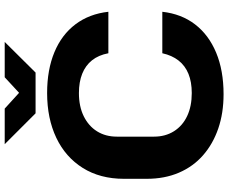

<svg xmlns="http://www.w3.org/2000/svg" viewBox="-97 -862 969 815"><g transform="rotate(-90 387.5 -454.5)"><path d="M395 10Q315 10 249.5 -12.5Q184 -35 136 -77Q88 -119 62 -179.5Q36 -240 36 -316V-413Q36 -514 82 -587.5Q128 -661 210 -700Q292 -739 400 -739Q499 -739 573.5 -708Q648 -677 692 -618.5Q736 -560 745 -479H569Q561 -521 539 -548.5Q517 -576 482 -590Q447 -604 400 -604Q343 -604 301.5 -583.5Q260 -563 237.5 -527Q215 -491 215 -443V-285Q215 -237 238 -200.5Q261 -164 302.5 -144.5Q344 -125 400 -125Q447 -125 481.5 -139Q516 -153 538 -181Q560 -209 569 -250H745Q736 -169 691.5 -111Q647 -53 571.5 -21.5Q496 10 395 10ZM314 -788 183 -919H334L401 -858L467 -919H617L487 -788Z"/></g></svg>

Font: Hubot Sans
Style: Bold
Weight: 700
Designer: Deni Anggara
Foundry: GitHub, Inc., Subsidiary of Microsoft Corporation
Version: Version 2.000